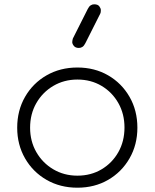

<svg xmlns="http://www.w3.org/2000/svg" viewBox="-20 -867 719 893"><path d="M340 6Q260 6 196.5 -30.5Q133 -67 96.5 -130.5Q60 -194 60 -273Q60 -353 96.5 -416.5Q133 -480 196.5 -516.5Q260 -553 340 -553Q420 -553 483 -516.5Q546 -480 582.5 -416.5Q619 -353 619 -273Q619 -194 582.5 -130.5Q546 -67 483 -30.5Q420 6 340 6ZM340 -50Q403 -50 452.5 -79.5Q502 -109 530.5 -159.5Q559 -210 559 -274Q559 -337 530.5 -387.5Q502 -438 452.5 -467.5Q403 -497 340 -497Q278 -497 228 -467.5Q178 -438 149 -387.5Q120 -337 120 -273Q120 -210 149 -159.5Q178 -109 228 -79.5Q278 -50 340 -50ZM347 -644Q331 -644 323.5 -653.5Q316 -663 316 -671Q316 -676 317 -680Q318 -684 319 -688L388 -825Q394 -837 401.5 -842Q409 -847 418 -847Q435 -847 442 -837.5Q449 -828 449 -820Q449 -816 448.5 -811.5Q448 -807 446 -803L377 -666Q371 -654 363.5 -649Q356 -644 347 -644Z"/></svg>

Font: ComfortaaLight
Style: Regular
Weight: 300
Designer: Johan Aakerlund
Foundry: Johan Aakerlund
Version: Version 3.104; ttfautohint (v1.8.1.43-b0c9)